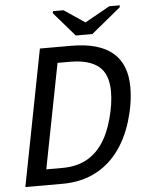

<svg xmlns="http://www.w3.org/2000/svg" viewBox="-57 -879 714 925"><g transform="rotate(-5 300.0 -416.5)"><path d="M208.5 0H27.8L155.8 -658.7H307.6Q573.7 -658.7 573.7 -434.6Q573.7 -357.4 547.4 -271Q521 -184.6 473.1 -123.8Q425.3 -63 358.4 -31.5Q291.5 0 208.5 0ZM479 -422.4Q479 -506.8 432.9 -544.7Q386.7 -582.5 293.5 -582.5H234.4L135.7 -76.2H214.8Q277.3 -76.2 325 -99.9Q372.6 -123.5 406.2 -171.4Q439.9 -219.2 459.5 -291.5Q479 -363.8 479 -422.4ZM413.6 -706.1H333.5L232.4 -822.8L234.4 -832.5H285.2L385.3 -765.1H386.2L506.3 -832.5H557.6L555.7 -822.8Z"/></g></svg>

Font: Cousine
Style: Italic
Weight: 400
Italic angle: -12°
Monospace: yes
Designer: Steve Matteson
Foundry: Monotype Imaging Inc.
Version: Version 1.21